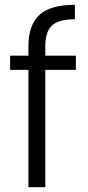

<svg xmlns="http://www.w3.org/2000/svg" viewBox="-20 -777 365 797"><path d="M295 -487H168V0H98V-487H22V-546H98V-584Q98 -673 143.5 -715Q189 -757 291 -757V-697Q223 -697 195.5 -671Q168 -645 168 -584V-546H295Z"/></svg>

Font: Poppins-Tabular Light
Style: Regular
Weight: 300
Designer: Ninad Kale (Devanagari), Jonny Pinhorn (Latin)
Foundry: Indian Type Foundry
Version: Version 4.004